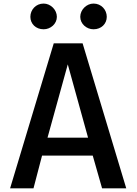

<svg xmlns="http://www.w3.org/2000/svg" viewBox="-20 -846 758 1066"><path d="M494.9 17.9 546.8 199.8H681L438.6 -605.4H278.4L36 199.8H165.9L213.5 17.9ZM222.1 -826.2C178.9 -826.2 148.6 -791.6 148.6 -752.6C148.6 -713.7 178.9 -683.4 222.1 -683.4C261.1 -683.4 295.7 -713.7 295.7 -752.6C295.7 -791.6 261.1 -826.2 222.1 -826.2ZM243.8 -81.6 356.3 -488.6 468.9 -81.6ZM499.2 -826.2C460.2 -826.2 425.6 -791.6 425.6 -752.6C425.6 -713.7 460.2 -683.4 499.2 -683.4C542.5 -683.4 572.8 -713.7 572.8 -752.6C572.8 -791.6 542.5 -826.2 499.2 -826.2ZM707 199.8Z"/></svg>

Font: PleaseOptimize
Style: Demi-Bold
Weight: 600
Version: Version 001.000